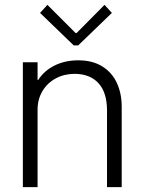

<svg xmlns="http://www.w3.org/2000/svg" viewBox="-20 -771 592 791"><path d="M74.2 -514.6H134.8V-441.4H137.2Q162.1 -480 205.1 -501.2Q248 -522.5 302.7 -522.5Q360.8 -522.5 401.1 -497.6Q441.4 -472.7 461.4 -429.4Q481.4 -386.2 481.4 -331.1V0H420.9V-317.4Q420.4 -390.6 385.5 -428.5Q350.6 -466.3 288.1 -466.8Q244.6 -466.8 209.7 -448Q174.8 -429.2 154.8 -395.5Q134.8 -361.8 134.8 -319.3V0H74.2ZM291.5 -634.8H295.4L410.6 -751L440.9 -717.8L302.2 -584H283.7L145 -717.8L175.3 -751Z"/></svg>

Font: Reddit Sans Fudge Light
Style: Regular
Weight: 300
Designer: Stephen Hutchings
Foundry: Reddit
Version: Version 1.013